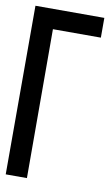

<svg xmlns="http://www.w3.org/2000/svg" viewBox="-82 -743 450 785"><g transform="rotate(10 143.0 -350.0)"><path d="M88 0 87 -618H286V-700H0V0Z"/></g></svg>

Font: Queering
Style: Regular
Weight: 400
Designer: Adam Naccarato
Foundry: adamnac
Version: Version 2.000;hotconv 1.0.109;makeotfexe 2.5.65596